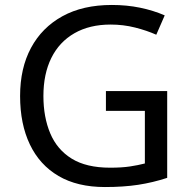

<svg xmlns="http://www.w3.org/2000/svg" viewBox="-20 -744 768 774"><path d="M407 -377H654V-27Q596 -8 537 1Q478 10 403 10Q292 10 216 -34.5Q140 -79 100.5 -161.5Q61 -244 61 -357Q61 -469 105 -551Q149 -633 231.5 -678.5Q314 -724 431 -724Q491 -724 544.5 -713Q598 -702 644 -682L610 -604Q572 -621 524.5 -633Q477 -645 426 -645Q341 -645 280 -610Q219 -575 187 -510.5Q155 -446 155 -357Q155 -272 182.5 -206.5Q210 -141 269 -104.5Q328 -68 424 -68Q471 -68 504 -73Q537 -78 564 -85V-297H407Z"/></svg>

Font: Noto Sans Kannada
Style: Regular
Weight: 400
Designer: Jelle Bosma - Monotype Design Team
Foundry: Monotype Imaging Inc.
Version: Version 2.003